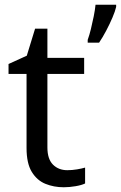

<svg xmlns="http://www.w3.org/2000/svg" viewBox="-20 -780 510 810"><path d="M264 -62Q284 -62 305 -65.5Q326 -69 339 -73V-6Q325 1 299 5.5Q273 10 249 10Q207 10 171.5 -4.5Q136 -19 114 -55Q92 -91 92 -156V-468H16V-510L93 -545L128 -659H180V-536H335V-468H180V-158Q180 -109 203.5 -85.5Q227 -62 264 -62ZM470 -760V-751Q466 -733 454.5 -706Q443 -679 428 -650.5Q413 -622 398 -600H350V-612Q357 -631 363.5 -657.5Q370 -684 375.5 -711.5Q381 -739 383 -760Z"/></svg>

Font: Noto IKEA Simplified Chinese
Style: Regular
Weight: 400
Designer: Monotype Design Team
Foundry: Monotype Imaging Inc.
Version: Version 1.100